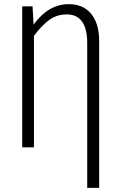

<svg xmlns="http://www.w3.org/2000/svg" viewBox="-20 -716 582 933"><path d="M314 -695.8Q384.8 -695.8 423.3 -648.4Q461.9 -601.1 461.9 -516.1V196.8H403.8V-505.9Q403.8 -646 304.2 -646Q255.4 -646 218.3 -618.4Q181.2 -590.8 145 -542V0H87.9V-685.1H138.2L143.1 -596.2Q215.3 -695.8 314 -695.8Z"/></svg>

Font: Fira Sans Compressed Light
Style: Regular
Weight: 300
Width: 1
Designer: Carrois Corporate & Edenspiekermann AG
Foundry: Carrois Corporate GbR & Edenspiekermann AG
Version: Version 4.203;PS 004.203;hotconv 1.0.88;makeotf.lib2.5.64775